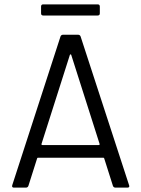

<svg xmlns="http://www.w3.org/2000/svg" viewBox="-20 -859 647 879"><path d="M497 -8 457 -134Q456 -137 453 -137H154Q151 -137 150 -134L110 -8Q107 0 98 0H44Q33 0 36 -11L257 -692Q260 -700 269 -700H337Q346 -700 349 -692L571 -11L572 -7Q572 0 563 0H509Q500 0 497 -8ZM174 -195H432Q434 -195 435.5 -196.5Q437 -198 436 -200L306 -608Q305 -610 303 -610Q301 -610 300 -608L170 -200Q169 -198 170.5 -196.5Q172 -195 174 -195ZM168 -798V-829Q168 -839 178 -839H427Q437 -839 437 -829V-798Q437 -788 427 -788H178Q168 -788 168 -798Z"/></svg>

Font: Barlow
Style: Regular
Weight: 400
Designer: Jeremy Tribby
Foundry: Tribby Type
Version: Version 1.408;December 10, 2018;FontCreator 11.5.0.2430 64-b